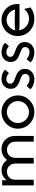

<svg xmlns="http://www.w3.org/2000/svg" viewBox="1010 -1475 473 2533"><g transform="rotate(-90 1246.5 -208.5)"><path d="M66.7 0Q66.7 0 66.7 -416.7Q66.7 -416.7 136.1 -416.7Q136.1 -416.7 136.1 -356.9Q159 -391 194.1 -408Q229.2 -425 268.1 -425Q310.4 -425 345.8 -405.2Q381.2 -385.4 402.8 -350Q427.1 -387.5 465.6 -406.2Q504.2 -425 547.2 -425Q594.4 -425 633.7 -402.8Q672.9 -380.6 696.2 -340.6Q719.4 -300.7 719.4 -246.5Q719.4 -246.5 719.4 0Q719.4 0 644.4 0Q644.4 0 644.4 -237.5Q644.4 -294.4 612.2 -324Q579.9 -353.5 537.5 -353.5Q511.1 -353.5 486.5 -341.7Q461.8 -329.9 446.2 -304.9Q430.6 -279.9 430.6 -239.6Q430.6 -239.6 430.6 0Q430.6 0 355.6 0Q355.6 0 355.6 -237.5Q355.6 -277.1 339.9 -302.8Q324.3 -328.5 299.7 -341.3Q275 -354.2 248.6 -354.2Q222.9 -354.2 198.3 -342.4Q173.6 -330.6 157.6 -305.6Q141.7 -280.6 141.7 -239.6Q141.7 -239.6 141.7 0Q141.7 0 66.7 0Z M1034.7 8.3Q974.3 8.3 924.3 -20.8Q874.3 -50 844.8 -99.3Q815.3 -148.6 815.3 -208.3Q815.3 -268.8 844.8 -317.7Q874.3 -366.7 924.3 -395.8Q974.3 -425 1034.7 -425Q1095.8 -425 1145.5 -395.8Q1195.1 -366.7 1224.7 -317.7Q1254.2 -268.8 1254.2 -208.3Q1254.2 -148.6 1224.7 -99.3Q1195.1 -50 1145.5 -20.8Q1095.8 8.3 1034.7 8.3ZM1034.7 -62.5Q1075 -62.5 1107.6 -82.3Q1140.3 -102.1 1159.7 -135.1Q1179.2 -168.1 1179.2 -208.3Q1179.2 -248.6 1159.7 -281.6Q1140.3 -314.6 1107.6 -334.4Q1075 -354.2 1034.7 -354.2Q994.4 -354.2 961.8 -334.4Q929.2 -314.6 909.7 -281.6Q890.3 -248.6 890.3 -208.3Q890.3 -168.1 909.7 -135.1Q929.2 -102.1 961.8 -82.3Q994.4 -62.5 1034.7 -62.5Z M1548.6 -327.1Q1539.6 -336.1 1528.5 -343.1Q1500 -361.1 1469.4 -361.1Q1441 -361.1 1424.7 -345.1Q1408.3 -329.2 1408.3 -308.3Q1408.3 -291.7 1419.4 -278.5Q1430.6 -265.3 1452.8 -256.9L1509 -235.4Q1524.3 -229.9 1546.9 -217.4Q1569.4 -204.9 1586.8 -181.2Q1604.2 -157.6 1604.2 -117.4Q1604.2 -61.1 1564.9 -26.4Q1525.7 8.3 1466 8.3Q1434 8.3 1397.6 -3.8Q1361.1 -16 1334.7 -44.4L1380.6 -94.4Q1391.7 -83.3 1405.6 -75Q1436.1 -55.6 1470.8 -55.6Q1504.2 -55.6 1520.8 -71.9Q1537.5 -88.2 1537.5 -111.8Q1537.5 -138.9 1519.8 -151.4Q1502.1 -163.9 1488.2 -168.8L1431.9 -190.3Q1416.7 -196.5 1395.1 -208.7Q1373.6 -220.8 1357.6 -243.7Q1341.7 -266.7 1341.7 -303.5Q1341.7 -336.8 1357.6 -364.6Q1373.6 -392.4 1402.8 -408.7Q1431.9 -425 1471.5 -425Q1502.8 -425 1536.8 -413.9Q1570.8 -402.8 1594.4 -376.4Z M1902.8 -327.1Q1893.8 -336.1 1882.6 -343.1Q1854.2 -361.1 1823.6 -361.1Q1795.1 -361.1 1778.8 -345.1Q1762.5 -329.2 1762.5 -308.3Q1762.5 -291.7 1773.6 -278.5Q1784.7 -265.3 1806.9 -256.9L1863.2 -235.4Q1878.5 -229.9 1901 -217.4Q1923.6 -204.9 1941 -181.2Q1958.3 -157.6 1958.3 -117.4Q1958.3 -61.1 1919.1 -26.4Q1879.9 8.3 1820.1 8.3Q1788.2 8.3 1751.7 -3.8Q1715.3 -16 1688.9 -44.4L1734.7 -94.4Q1745.8 -83.3 1759.7 -75Q1790.3 -55.6 1825 -55.6Q1858.3 -55.6 1875 -71.9Q1891.7 -88.2 1891.7 -111.8Q1891.7 -138.9 1874 -151.4Q1856.2 -163.9 1842.4 -168.8L1786.1 -190.3Q1770.8 -196.5 1749.3 -208.7Q1727.8 -220.8 1711.8 -243.7Q1695.8 -266.7 1695.8 -303.5Q1695.8 -336.8 1711.8 -364.6Q1727.8 -392.4 1756.9 -408.7Q1786.1 -425 1825.7 -425Q1856.9 -425 1891 -413.9Q1925 -402.8 1948.6 -376.4Z M2265.3 8.3Q2200 8.3 2148.3 -20.8Q2096.5 -50 2067 -100.3Q2037.5 -150.7 2037.5 -212.5Q2037.5 -271.5 2066 -319.8Q2094.4 -368.1 2142.7 -396.5Q2191 -425 2249.3 -425Q2306.9 -425 2354.9 -397.6Q2402.8 -370.1 2431.2 -323.6Q2459.7 -277.1 2459.7 -218.1Q2459.7 -218.1 2459.7 -187.5Q2459.7 -187.5 2187.5 -187.5Q2169.4 -187.5 2150.7 -188.9Q2131.9 -190.3 2113.9 -193.1Q2121.5 -137.5 2164.2 -100Q2206.9 -62.5 2266 -62.5Q2305.6 -62.5 2339.6 -80.6Q2373.6 -98.6 2394.4 -128.5Q2394.4 -128.5 2415.3 -43.1Q2385.4 -18.8 2346.9 -5.2Q2308.3 8.3 2265.3 8.3ZM2111.8 -243.8Q2149.3 -250 2187.5 -250Q2187.5 -250 2325.7 -250Q2341 -250 2355.9 -249Q2370.8 -247.9 2386.1 -246.5Q2376.4 -295.1 2337.5 -326.7Q2298.6 -358.3 2249.3 -358.3Q2198.6 -358.3 2160.4 -324.7Q2122.2 -291 2111.8 -243.8Z"/></g></svg>

Font: co2trust
Style: Regular
Weight: 400
Designer: Kristian Moeller
Foundry: Dicotype
Version: Version 1.000